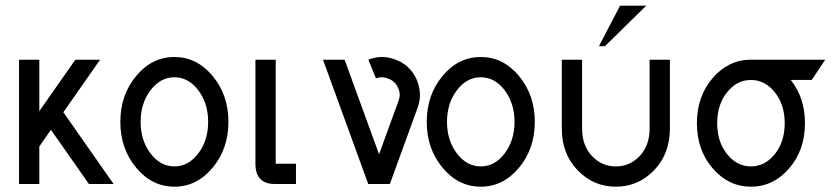

<svg xmlns="http://www.w3.org/2000/svg" viewBox="-20 -665 3027 694"><path d="M390.6 0H301.3L164.1 -195.8L122.1 -135.7V0H48.8V-449.2H122.1V-263.2L252.4 -449.2H341.8L209 -259.3Z M610.4 9.8Q529.3 9.8 472.2 -58.8Q415 -127.4 415 -224.6Q415 -321.8 472.2 -390.4Q529.3 -459 610.4 -459Q691.4 -459 748.5 -390.4Q805.7 -321.8 805.7 -224.6Q805.7 -127.4 748.5 -58.8Q691.4 9.8 610.4 9.8ZM610.4 -63.5Q661.1 -63.5 696.8 -110.6Q732.4 -157.7 732.4 -224.6Q732.4 -291.5 696.8 -338.6Q661.1 -385.7 610.4 -385.7Q559.6 -385.7 523.9 -338.6Q488.3 -291.5 488.3 -224.6Q488.3 -157.7 523.9 -110.6Q559.6 -63.5 610.4 -63.5Z M1049.8 0H973.1Q903.3 0 903.3 -73.2V-449.2H976.6V-73.2H1049.8Z M1389.2 0H1311L1147.5 -449.2H1225.6L1350.1 -107.4L1420.4 -300.3Q1424.8 -311.5 1424.8 -322.3Q1424.8 -335.4 1418.5 -348.6Q1407.2 -372.6 1382.3 -381.3Q1371.1 -385.7 1359.9 -385.7Q1349.1 -385.7 1338.9 -381.8L1311.5 -449.2Q1335.9 -459 1360.4 -459Q1383.8 -459 1407.7 -450.2Q1460.9 -431.2 1484.9 -379.9Q1498 -351.1 1498 -322.3Q1498 -298.8 1489.3 -274.9Z M1717.8 9.8Q1636.7 9.8 1579.6 -58.8Q1522.5 -127.4 1522.5 -224.6Q1522.5 -321.8 1579.6 -390.4Q1636.7 -459 1717.8 -459Q1798.8 -459 1856 -390.4Q1913.1 -321.8 1913.1 -224.6Q1913.1 -127.4 1856 -58.8Q1798.8 9.8 1717.8 9.8ZM1717.8 -63.5Q1768.6 -63.5 1804.2 -110.6Q1839.8 -157.7 1839.8 -224.6Q1839.8 -291.5 1804.2 -338.6Q1768.6 -385.7 1717.8 -385.7Q1667 -385.7 1631.3 -338.6Q1595.7 -291.5 1595.7 -224.6Q1595.7 -157.7 1631.3 -110.6Q1667 -63.5 1717.8 -63.5Z M2206.1 9.8Q2125 9.8 2067.9 -49.6Q2010.7 -108.9 2010.7 -200.2V-449.2H2084V-200.2Q2084 -139.2 2119.6 -101.3Q2155.3 -63.5 2206.1 -63.5Q2256.8 -63.5 2292.5 -101.3Q2328.1 -139.2 2328.1 -200.2V-449.2H2401.4V-200.2Q2401.4 -108.9 2344.2 -49.6Q2287.1 9.8 2206.1 9.8Z M2166.5 -498H2145L2221.2 -644.5H2315.9Z M2694.3 -63.5Q2745.1 -63.5 2780.8 -108.2Q2816.4 -152.8 2816.4 -219.7Q2816.4 -286.6 2780.8 -331.3Q2745.1 -376 2694.3 -376Q2643.6 -376 2607.9 -331.3Q2572.3 -286.6 2572.3 -219.7Q2572.3 -152.8 2607.9 -108.2Q2643.6 -63.5 2694.3 -63.5ZM2694.3 9.8Q2613.3 9.8 2556.2 -56.4Q2499 -122.6 2499 -219.7Q2499 -316.9 2556.2 -383.1Q2613.3 -449.2 2694.3 -449.2H2962.9L2914.1 -376H2838.4Q2889.6 -311.5 2889.6 -219.7Q2889.6 -122.6 2832.5 -56.4Q2775.4 9.8 2694.3 9.8Z"/></svg>

Font: Catrinity
Style: Regular
Weight: 400
Designer: Alexander Lange
Foundry: High-Logic / Made with FontCreator
Version: Version 2.090;May 20, 2024;FontCreator 15.0.0.2974 64-bit